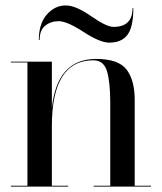

<svg xmlns="http://www.w3.org/2000/svg" viewBox="-20 -687 595 707"><path d="M196 -609Q167 -609 146.5 -592.5Q126 -576 126 -540H123Q123 -600 152.5 -633.5Q182 -667 222 -667Q259 -667 315.5 -627.5Q372 -588 398 -588Q468 -588 468 -657H471Q471 -588 449.5 -559Q428 -530 382 -530Q348 -530 287.5 -569.5Q227 -609 196 -609ZM20 -3H81V-457H20V-460H171V-289Q190 -470 334 -470Q416 -470 446 -431Q476 -392 476 -319V-3H536V0H325V-3H386V-308Q386 -384 374 -424.5Q362 -465 324 -465Q171 -465 171 -223V-3H231V0H20Z"/></svg>

Font: Bodoni* 72
Style: Regular
Weight: 400
Version: Version 1.003